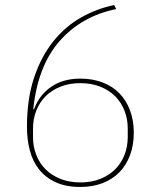

<svg xmlns="http://www.w3.org/2000/svg" viewBox="-20 -730 640 762"><path d="M299 12Q242 12 201.5 -6.5Q161 -25 135.5 -57Q110 -89 98.5 -132.5Q87 -176 87 -226Q87 -338 115.5 -422.5Q144 -507 192 -566.5Q240 -626 302.5 -661Q365 -696 433 -710L441 -694Q304 -666 217 -567.5Q130 -469 112 -297L115 -296Q135 -352 182.5 -385Q230 -418 299 -418Q347 -418 386.5 -403Q426 -388 453.5 -360Q481 -332 496 -292Q511 -252 511 -203Q511 -154 496 -114Q481 -74 453.5 -46Q426 -18 386.5 -3Q347 12 299 12ZM299 -6Q343 -6 378 -20Q413 -34 437 -58Q461 -82 474 -115Q487 -148 487 -186V-220Q487 -258 474 -291Q461 -324 437 -348Q413 -372 378 -386Q343 -400 299 -400Q255 -400 220 -386Q185 -372 161 -348Q137 -324 124 -291Q111 -258 111 -220V-186Q111 -148 124 -115Q137 -82 161 -58Q185 -34 220 -20Q255 -6 299 -6Z"/></svg>

Font: IBM Plex Serif Thin
Style: Regular
Weight: 100
Designer: Mike Abbink, Paul van der Laan, Pieter van Rosmalen
Foundry: Bold Monday
Version: Version 3.001